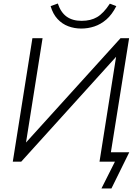

<svg xmlns="http://www.w3.org/2000/svg" viewBox="-20 -923 789 1096"><path d="M559 153 636 0H548L647 -626L661 -619L101 0H53L165 -705H223L124 -81L109 -88L668 -705H717L613 -54H718L616 153ZM444 -760Q405 -760 370 -773Q335 -786 308.5 -814.5Q282 -843 269 -888L310 -903Q327 -852 360.5 -828Q394 -804 446 -804Q498 -804 534.5 -825.5Q571 -847 607 -902L644 -888Q619 -839 587 -811.5Q555 -784 518.5 -772Q482 -760 444 -760Z"/></svg>

Font: Nunito Sans 12pt Light
Style: Italic
Weight: 300
Italic angle: -9°
Designer: Vernon Adams
Foundry: Vernon Adams
Version: Version 3.101;gftools[0.9.27]